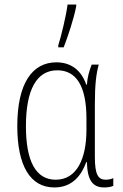

<svg xmlns="http://www.w3.org/2000/svg" viewBox="-20 -814 540 844"><path d="M236 -614V-606H260C279 -655 304 -730 315 -786V-794H277C271 -745 249 -655 236 -614ZM219 10C300 10 339 -46 359 -101H362C364 -22 387 10 438 10C455 10 470 7 478 3V-31C468 -26 454 -24 445 -24C411 -24 397 -47 397 -124V-356C397 -443 403 -490 414 -530H383C372 -502 364 -473 362 -442H359C338 -504 293 -540 228 -540C122 -540 56 -448 56 -260C56 -85 113 10 219 10ZM225 -24C137 -24 94 -106 94 -259C94 -418 140 -505 232 -505C315 -505 360 -436 360 -293V-243C360 -117 318 -24 225 -24Z"/></svg>

Font: Noto Sans Mono ExtraCondensed ExtraLight
Style: Regular
Weight: 200
Width: 2
Designer: Monotype Design Team
Foundry: Monotype Imaging Inc.
Version: Version 2.014